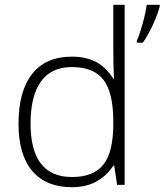

<svg xmlns="http://www.w3.org/2000/svg" viewBox="-20 -780 694 810"><path d="M283.2 -541Q340.8 -541 382.8 -520Q424.8 -499 458 -448.2H460.9Q458 -509.8 458 -568.8V-759.8H505.9V0H474.1L461.9 -81.1H458Q397.5 9.8 284.2 9.8Q174.3 9.8 116.2 -58.6Q58.1 -127 58.1 -257.8Q58.1 -395.5 115.7 -468.3Q173.3 -541 283.2 -541ZM283.2 -497.1Q196.3 -497.1 152.6 -436Q108.9 -375 108.9 -258.8Q108.9 -33.2 284.2 -33.2Q374 -33.2 416 -85.4Q458 -137.7 458 -257.8V-266.1Q458 -389.2 416.7 -443.1Q375.5 -497.1 283.2 -497.1ZM557.1 -607.9Q567.4 -629.9 580.6 -676Q593.8 -722.2 599.1 -759.8H653.8V-752.9Q646.5 -723.6 627.7 -681.2Q608.9 -638.7 583 -600.1H557.1Z"/></svg>

Font: JBL Sans
Style: Light
Weight: 300
Version: Version 1.10